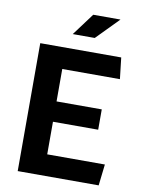

<svg xmlns="http://www.w3.org/2000/svg" viewBox="-100 -1009 820 1079"><g transform="rotate(10 310.0 -469.5)"><path d="M77.5 0H539.5L553.5 -121.5H224.5V-307.5H482.5V-423.5H224.5V-608.5H553.5L539.5 -730H77.5ZM248.5 -812 343 -939H498.5L374 -812Z"/></g></svg>

Font: Monaspace Argon
Style: Bold
Weight: 700
Designer: Riley Cran & the Lettermatic Team
Foundry: Lettermatic
Version: Version 1.000 (Monaspace Argon)